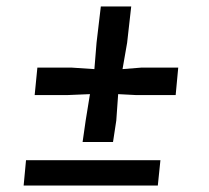

<svg xmlns="http://www.w3.org/2000/svg" viewBox="-20 -577 650 597"><path d="M53.5 0 60.9 -78.8H478.8L470.7 0ZM246.4 -202.3 259.7 -284.3 187.5 -281.3H87.8L96.2 -366.8H202.6L273.5 -362.1L280.2 -444.1L293.5 -556.8H388L375.3 -444.1L361 -362.1L419.6 -366.8H534.2L526.2 -281.3H404.6L347.4 -284.3L341.6 -202.3L331.4 -135.4H236.8Z"/></svg>

Font: Merriweather 7pt Light
Style: Italic
Weight: 300
Italic angle: -7.8°
Designer: Eben Sorkin
Foundry: Eben Sorkin
Version: Version 2.200;gftools[0.9.31]